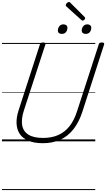

<svg xmlns="http://www.w3.org/2000/svg" viewBox="-20 -1451 1090 1971"><path d="M420 19Q332 19 273 -5.5Q214 -30 183.5 -75Q153 -120 150 -183Q147 -246 172 -322L390 -996Q393 -1006 400 -1010.5Q407 -1015 423 -1015Q437 -1015 443.5 -1010Q450 -1005 446 -995L225 -316Q197 -229 207.5 -166Q218 -103 271.5 -69Q325 -35 423 -35Q511 -35 578.5 -65Q646 -95 694 -156Q742 -217 771 -309L994 -996Q997 -1006 1003.5 -1010.5Q1010 -1015 1026 -1015Q1055 -1015 1049 -995L826 -305Q791 -197 734.5 -125Q678 -53 599.5 -17Q521 19 420 19ZM614 -1103Q596 -1103 585 -1111.5Q574 -1120 574 -1138Q574 -1162 589 -1181.5Q604 -1201 631 -1201Q649 -1201 660.5 -1192Q672 -1183 672 -1165Q672 -1141 657.5 -1122Q643 -1103 614 -1103ZM860 -1103Q842 -1103 830.5 -1111.5Q819 -1120 819 -1138Q819 -1162 834.5 -1181.5Q850 -1201 877 -1201Q894 -1201 905.5 -1192Q917 -1183 917 -1165Q917 -1141 902.5 -1122Q888 -1103 860 -1103ZM829 -1239Q826 -1239 823 -1241Q820 -1243 815 -1246L663 -1383Q658 -1388 656.5 -1391Q655 -1394 655 -1398Q655 -1405 660.5 -1412.5Q666 -1420 674 -1425.5Q682 -1431 689 -1431Q693 -1431 696 -1429Q699 -1427 703 -1422L849 -1276Q853 -1272 853.5 -1269Q854 -1266 854 -1263Q854 -1256 845 -1247.5Q836 -1239 829 -1239ZM0 490H958V500H0ZM0 -20H958V0H0ZM0 -505H958V-500H0ZM0 -1010H958V-1000H0Z"/></svg>

Font: Playwrite MX Guides
Style: Regular
Weight: 400
Designer: Veronika Burian, José Scaglione
Foundry: TypeTogether
Version: Version 1.003